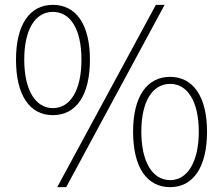

<svg xmlns="http://www.w3.org/2000/svg" viewBox="-20 -759 920 792"><path d="M198 -284C294 -284 351 -365 351 -513C351 -658 294 -739 198 -739C103 -739 46 -658 46 -513C46 -365 103 -284 198 -284ZM198 -313C126 -313 80 -388 80 -513C80 -638 126 -710 198 -710C271 -710 316 -638 316 -513C316 -388 271 -313 198 -313ZM216 13H253L659 -739H623ZM682 13C776 13 834 -68 834 -216C834 -361 776 -442 682 -442C586 -442 529 -361 529 -216C529 -68 586 13 682 13ZM682 -16C609 -16 563 -91 563 -216C563 -341 609 -413 682 -413C753 -413 800 -341 800 -216C800 -91 753 -16 682 -16Z"/></svg>

Font: Source Han Sans CN ExtraLight
Style: Regular
Weight: 250
Designer: Ryoko NISHIZUKA (kana & ideographs); Paul D. Hunt (Latin, Greek & Cyrillic); Wenlong ZHANG (bopomofo); Sandoll Communica
Foundry: Adobe Systems Incorporated
Version: Version 1.004;PS 1.004;hotconv 16.6.51;makeotf.lib2.5.65220